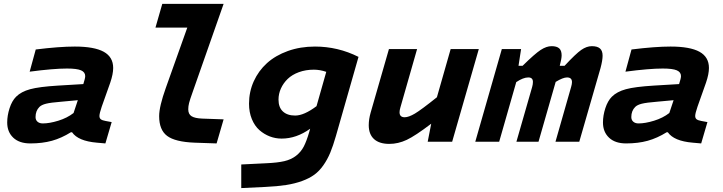

<svg xmlns="http://www.w3.org/2000/svg" viewBox="-20 -730 3723 989"><path d="M503.9 -180.2Q492.2 -145.5 492.2 -132.8Q492.2 -121.1 499.5 -115.5Q506.8 -109.9 523.9 -106.9L555.2 -101.1L522.9 8.8L479 4.9Q382.3 -3.4 351.1 -48.8H345.2Q296.9 -18.6 247.6 -4.9Q198.2 8.8 136.2 8.8Q79.6 8.8 48.3 -20.8Q17.1 -50.3 17.1 -99.1Q17.1 -134.8 29.3 -172.6Q41.5 -210.4 63 -231.9Q88.9 -257.8 135.3 -270.5Q181.6 -283.2 278.8 -289.1L409.2 -296.9Q418.9 -326.7 418.9 -337.9Q418.9 -358.4 397.5 -367.7Q376 -377 325.2 -377Q255.4 -377 132.8 -360.8L164.1 -475.1Q285.6 -490.2 365.2 -490.2Q465.3 -490.2 514.2 -463.4Q563 -436.5 563 -379.9Q563 -348.6 547.9 -304.2ZM200.2 -94.2Q234.9 -94.2 280.3 -108.2Q325.7 -122.1 358.9 -147.9L380.9 -213.9L295.9 -206.1Q240.7 -201.7 217.3 -195.8Q193.8 -189.9 183.1 -179.2Q163.1 -159.2 163.1 -127Q163.1 -111.8 173.3 -103Q183.6 -94.2 200.2 -94.2Z M834 -276.9 944.8 -587.9H780.8L815.9 -710H1131.8L972.7 -256.8Q958 -215.8 953.9 -199.2Q949.7 -182.6 949.7 -167Q949.7 -142.1 966.8 -131.3Q983.9 -120.6 1022 -119.1L1131.8 -115.2L1095.7 8.8L981.9 4.9Q882.3 1 841.1 -29.8Q799.8 -60.5 799.8 -131.8Q799.8 -181.2 834 -276.9Z M1572.8 -49.8 1577.6 -66.9Q1506.8 -16.1 1430.7 -16.1Q1398.9 -16.1 1369.6 -27.3Q1340.3 -38.6 1316.2 -59.8Q1292 -81.1 1277.3 -116.5Q1262.7 -151.9 1262.7 -195.8Q1262.7 -257.3 1287.1 -311.3Q1311.5 -365.2 1355.2 -404.8Q1398.9 -444.3 1462.9 -467.3Q1526.9 -490.2 1602.5 -490.2Q1720.7 -490.2 1826.7 -437L1710.4 -29.8Q1695.8 21 1681.2 56.4Q1666.5 91.8 1645.5 121.6Q1624.5 151.4 1599.1 169.9Q1573.7 188.5 1536.6 202.1Q1499.5 215.8 1454.1 222.9Q1408.7 230 1346.7 232.9L1222.7 238.8V117.2L1352.5 110.8Q1409.2 108.4 1444.6 100.1Q1480 91.8 1505.1 72.3Q1530.3 52.7 1544.7 24.9Q1559.1 -2.9 1572.8 -49.8ZM1414.6 -216.8Q1414.6 -176.8 1437.3 -155.8Q1460 -134.8 1500.5 -134.8Q1545.9 -134.8 1610.4 -183.1L1660.6 -359.9Q1627.9 -371.1 1596.7 -371.1Q1554.7 -371.1 1519.5 -358.2Q1484.4 -345.2 1461.9 -323.5Q1439.5 -301.8 1427 -274.2Q1414.6 -246.6 1414.6 -216.8Z M2183.1 0 2201.2 -92.8Q2119.1 -30.3 2075 -9.5Q2030.8 11.2 1985.4 11.2Q1933.6 11.2 1906.5 -13.7Q1879.4 -38.6 1879.4 -85Q1879.4 -115.7 1889.2 -149.9L1983.4 -477.1H2128.4L2042.5 -176.8Q2038.1 -162.1 2038.1 -151.9Q2038.1 -126 2064.5 -126Q2085 -126 2117.2 -145Q2149.4 -164.1 2230.5 -229L2301.3 -477.1H2446.3L2309.1 0Z M2664.1 -477.1 2650.9 -391.1H2671.9Q2734.9 -453.1 2764.9 -472.7Q2794.9 -492.2 2821.3 -492.2Q2847.7 -492.2 2860.4 -481Q2873 -469.7 2873 -444.8Q2873 -427.7 2863.3 -391.1H2888.2Q2946.3 -453.6 2974.1 -472.9Q3002 -492.2 3028.3 -492.2Q3057.1 -492.2 3070.6 -480.2Q3084 -468.3 3084 -442.9Q3084 -419.4 3073.2 -378.9L2963.9 0H2841.3L2921.9 -282.2Q2926.3 -296.9 2926.3 -307.1Q2926.3 -331.1 2900.9 -331.1Q2879.9 -331.1 2842.3 -308.1L2753.9 0H2640.1L2721.2 -282.2Q2725.1 -295.4 2725.1 -308.1Q2725.1 -331.1 2701.2 -331.1Q2675.3 -331.1 2639.2 -307.1L2551.3 0H2428.2L2564.9 -477.1Z M3572.8 -180.2Q3561 -145.5 3561 -132.8Q3561 -121.1 3568.4 -115.5Q3575.7 -109.9 3592.8 -106.9L3624 -101.1L3591.8 8.8L3547.9 4.9Q3451.2 -3.4 3419.9 -48.8H3414.1Q3365.7 -18.6 3316.4 -4.9Q3267.1 8.8 3205.1 8.8Q3148.4 8.8 3117.2 -20.8Q3085.9 -50.3 3085.9 -99.1Q3085.9 -134.8 3098.1 -172.6Q3110.4 -210.4 3131.8 -231.9Q3157.7 -257.8 3204.1 -270.5Q3250.5 -283.2 3347.7 -289.1L3478 -296.9Q3487.8 -326.7 3487.8 -337.9Q3487.8 -358.4 3466.3 -367.7Q3444.8 -377 3394 -377Q3324.2 -377 3201.7 -360.8L3232.9 -475.1Q3354.5 -490.2 3434.1 -490.2Q3534.2 -490.2 3583 -463.4Q3631.8 -436.5 3631.8 -379.9Q3631.8 -348.6 3616.7 -304.2ZM3269 -94.2Q3303.7 -94.2 3349.1 -108.2Q3394.5 -122.1 3427.7 -147.9L3449.7 -213.9L3364.7 -206.1Q3309.6 -201.7 3286.1 -195.8Q3262.7 -189.9 3252 -179.2Q3231.9 -159.2 3231.9 -127Q3231.9 -111.8 3242.2 -103Q3252.4 -94.2 3269 -94.2Z"/></svg>

Font: IntelOne Mono Bold
Style: Italic
Weight: 700
Italic angle: -16°
Designer: Fred Shallcrass
Foundry: Frere-Jones Type LLC
Version: Version 1.200;hotconv 1.1.0;makeotfexe 2.6.0;FJTRelease1.2